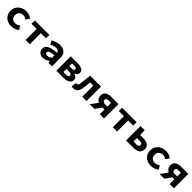

<svg xmlns="http://www.w3.org/2000/svg" viewBox="667 -2581 4667 4667"><g transform="rotate(45 3000.0 -248.0)"><path d="M343.1 12Q264.9 12 202.3 -18.7Q139.7 -49.5 103.3 -107.5Q66.9 -165.6 66.9 -247.9Q66.9 -330.4 106.9 -388.5Q146.8 -446.7 212.3 -477.4Q277.8 -508.1 353.8 -508.1Q413.1 -508.1 461 -489.3Q509 -470.5 539.6 -440.7L471.8 -349.5Q443.3 -370.4 416.7 -380Q390.1 -389.5 362 -389.5Q319.7 -389.5 286.9 -372.1Q254 -354.7 235.8 -322.8Q217.6 -290.8 217.6 -247.9Q217.6 -205 235.3 -173.1Q253 -141.2 284.6 -123.9Q316.3 -106.6 357.1 -106.6Q396.4 -106.6 428.8 -121Q461.2 -135.3 487.6 -153.9L546.8 -61.1Q502.6 -23.8 448.4 -5.9Q394.3 12 343.1 12Z M826.5 0V-380.8H650.2V-496.1H1149.8V-380.8H973.5V0Z M1424.4 12Q1374.2 12 1337.8 -8.1Q1301.3 -28.2 1281.4 -62Q1261.4 -95.9 1261.4 -137.6Q1261.4 -220.9 1336.6 -264.9Q1411.9 -308.8 1587.6 -319.4Q1585.1 -341.6 1573 -357.7Q1560.8 -373.8 1538.3 -382.5Q1515.7 -391.1 1482.4 -391.1Q1458.5 -391.1 1434.1 -385.5Q1409.7 -379.9 1384.4 -369.2Q1359.1 -358.6 1331.1 -344.6L1278.8 -441.1Q1313.1 -460.7 1350.8 -476Q1388.5 -491.4 1428.6 -499.7Q1468.6 -508.1 1510.8 -508.1Q1580.6 -508.1 1630.6 -483.5Q1680.7 -459 1707.6 -409.3Q1734.6 -359.6 1734.6 -283.6V0H1614.7L1604.1 -55.9H1600.4Q1562.6 -27.6 1517.6 -7.8Q1472.7 12 1424.4 12ZM1470.9 -101.7Q1504.1 -101.7 1532.9 -115.2Q1561.6 -128.7 1587.6 -149.2V-230.8Q1514.6 -227 1474.2 -216Q1433.8 -205 1418 -187.8Q1402.2 -170.5 1402.2 -149.3Q1402.2 -133.7 1410.7 -122.8Q1419.3 -111.8 1434.7 -106.7Q1450.1 -101.7 1470.9 -101.7Z M1883.8 0V-496.1H2118.2Q2176.3 -496.1 2223.9 -484Q2271.4 -471.8 2299.8 -443.4Q2328.1 -414.9 2328.1 -365.2Q2328.1 -333.8 2308.3 -304.6Q2288.6 -275.3 2243.8 -262.6V-258.9Q2275 -251.2 2298.3 -236.8Q2321.5 -222.4 2334.2 -199.3Q2346.9 -176.2 2346.9 -142.6Q2346.9 -91.7 2317.3 -60.4Q2287.7 -29 2238.6 -14.5Q2189.5 0 2130.5 0ZM2027.6 -302.8H2109.2Q2150.7 -302.8 2169.1 -315.1Q2187.5 -327.5 2187.5 -349.9Q2187.5 -372.4 2169.7 -384.7Q2152 -396.9 2110.2 -396.9H2027.6ZM2027.6 -99.2H2122.2Q2167.3 -99.2 2185.8 -113.9Q2204.3 -128.5 2204.3 -152.7Q2204.3 -175.2 2184.4 -189.7Q2164.5 -204.1 2120.8 -204.1H2027.6Z M2473.2 12Q2455.8 12 2441.8 9.3Q2427.8 6.5 2414 1.1L2438.5 -131.1Q2444.3 -130.1 2450.4 -128.6Q2456.6 -127.1 2463.4 -127.1Q2483.5 -127.1 2497.9 -144.1Q2512.3 -161.1 2516.8 -201.2Q2526.8 -274.3 2534.7 -348.3Q2542.7 -422.2 2551 -496.1H2924.7V0H2777.7V-380.8H2667.3Q2660.8 -326.9 2654.3 -270.9Q2647.7 -214.9 2639.6 -160.1Q2627.3 -77 2586.2 -32.5Q2545.1 12 2473.2 12Z M3379 0V-161.1H3275Q3239.6 -161.1 3203.3 -170.4Q3166.9 -179.6 3136.6 -199.9Q3106.3 -220.2 3087.7 -252.8Q3069.1 -285.4 3069.1 -331.9Q3069.1 -393.8 3096.7 -429.7Q3124.3 -465.5 3171 -480.8Q3217.7 -496.1 3274 -496.1H3526.3V0ZM3293 -261.2H3379V-388.3H3293Q3253.2 -388.3 3233.5 -373.5Q3213.8 -358.7 3213.8 -327.7Q3213.8 -297.7 3233.5 -279.5Q3253.2 -261.2 3293 -261.2ZM3034.1 0 3207.8 -239.8 3334.4 -199.3 3198.5 0Z M3826.5 0V-380.8H3650.2V-496.1H4149.8V-380.8H3973.5V0Z M4281.1 0V-496.1H4428.1V-338H4533.2Q4595.8 -338 4645.7 -322Q4695.6 -306 4724.9 -269.7Q4754.1 -233.3 4754.1 -171.7Q4754.1 -107.5 4724.9 -69.9Q4695.6 -32.2 4645.7 -16.1Q4595.8 0 4533.2 0ZM4428.1 -112H4526.5Q4570.9 -112 4592.1 -126.8Q4613.3 -141.5 4613.3 -171.7Q4613.3 -201 4592.1 -215.1Q4570.9 -229.3 4526.5 -229.3H4428.1Z M5143.1 12Q5064.9 12 5002.3 -18.7Q4939.7 -49.5 4903.3 -107.5Q4866.9 -165.6 4866.9 -247.9Q4866.9 -330.4 4906.9 -388.5Q4946.8 -446.7 5012.3 -477.4Q5077.8 -508.1 5153.8 -508.1Q5213.1 -508.1 5261 -489.3Q5309 -470.5 5339.6 -440.7L5271.8 -349.5Q5243.3 -370.4 5216.7 -380Q5190.1 -389.5 5162 -389.5Q5119.7 -389.5 5086.9 -372.1Q5054 -354.7 5035.8 -322.8Q5017.6 -290.8 5017.6 -247.9Q5017.6 -205 5035.3 -173.1Q5053 -141.2 5084.6 -123.9Q5116.3 -106.6 5157.1 -106.6Q5196.4 -106.6 5228.8 -121Q5261.2 -135.3 5287.6 -153.9L5346.8 -61.1Q5302.6 -23.8 5248.4 -5.9Q5194.3 12 5143.1 12Z M5779 0V-161.1H5675Q5639.6 -161.1 5603.3 -170.4Q5566.9 -179.6 5536.6 -199.9Q5506.3 -220.2 5487.7 -252.8Q5469.1 -285.4 5469.1 -331.9Q5469.1 -393.8 5496.7 -429.7Q5524.3 -465.5 5571 -480.8Q5617.7 -496.1 5674 -496.1H5926.3V0ZM5693 -261.2H5779V-388.3H5693Q5653.2 -388.3 5633.5 -373.5Q5613.8 -358.7 5613.8 -327.7Q5613.8 -297.7 5633.5 -279.5Q5653.2 -261.2 5693 -261.2ZM5434.1 0 5607.8 -239.8 5734.4 -199.3 5598.5 0Z"/></g></svg>

Font: Source Code Pro ExtraLight
Style: Regular
Weight: 200
Monospace: yes
Designer: Paul D. Hunt, Teo Tuominen
Foundry: Adobe
Version: Version 1.026;hotconv 1.1.0;makeotfexe 2.6.0